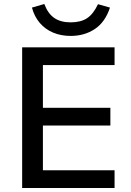

<svg xmlns="http://www.w3.org/2000/svg" viewBox="-20 -942 656 962"><path d="M91 0V-705H554V-616H195V-402H533V-313H195V-89H554V0ZM334 -762Q286 -762 246.5 -778.5Q207 -795 179.5 -827Q152 -859 140 -904L202 -922Q220 -874 252 -852Q284 -830 334 -830Q385 -830 416.5 -851Q448 -872 471 -921L531 -904Q507 -831 455 -796.5Q403 -762 334 -762Z"/></svg>

Font: NunitoSans_10ptSemiBold
Style: Regular
Weight: 600
Designer: Vernon Adams
Foundry: Vernon Adams
Version: Version 3.101;gftools[0.9.27]